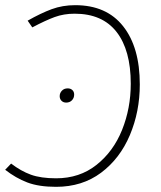

<svg xmlns="http://www.w3.org/2000/svg" viewBox="-25 -713 622 743"><path d="M-5 -56 18 -80Q56 -51 94.5 -37Q133 -23 192 -23Q283 -23 348.5 -75Q414 -127 447.5 -210.5Q481 -294 481 -389Q481 -519 426 -589.5Q371 -660 264 -660Q222 -660 186.5 -647Q151 -634 100 -607L82 -633Q133 -662 175 -677.5Q217 -693 266 -693Q387 -693 451.5 -611.5Q516 -530 516 -386Q516 -281 477.5 -190Q439 -99 366 -44.5Q293 10 192 10Q125 10 80.5 -7Q36 -24 -5 -56ZM206 -341Q206 -353 214.5 -362Q223 -371 237 -371Q248 -371 255 -364.5Q262 -358 262 -347Q262 -334 253.5 -325Q245 -316 231 -316Q220 -316 213 -323Q206 -330 206 -341Z"/></svg>

Font: FiraGO UltraLight
Style: Italic
Weight: 200
Italic angle: -8°
Designer: bBox Type GmbH
Foundry: bBox Type GmbH
Version: Version 1.001